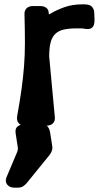

<svg xmlns="http://www.w3.org/2000/svg" viewBox="-20 -570 514 886"><path d="M372 -437Q363 -439 354 -439Q345 -439 333 -439Q298 -439 274 -433.5Q250 -428 235 -413.5Q220 -399 213.5 -374Q207 -349 207 -309L233 -30Q235 -11 224 -0.5Q213 10 194 10H96Q76 10 66 -2Q56 -14 59 -33Q72 -105 79.5 -159.5Q87 -214 91 -265.5Q95 -317 95 -373Q95 -429 93 -503Q92 -521 102.5 -531.5Q113 -542 132 -542H166Q183 -542 194 -533.5Q205 -525 205 -508Q205 -501 211 -506Q235 -521 273.5 -535.5Q312 -550 360 -550Q366 -550 370.5 -550Q375 -550 382 -549Q399 -547 407 -535.5Q415 -524 415 -510Q415 -497 416 -483Q417 -469 414 -457.5Q411 -446 401.5 -440Q392 -434 372 -437ZM104 274Q96 284 86 290Q76 296 62 296H46Q25 296 13.5 282Q2 268 10 248L59 132Q64 120 62 109L52 44Q49 22 62.5 12.5Q76 3 93 3H170Q190 3 199 13Q208 23 211 40L221 104Q223 116 219 126.5Q215 137 208 146Z"/></svg>

Font: OpenDyslexic3
Style: Bold
Weight: 700
Designer: Abelardo Gonzalez
Version: Version 1.000;PS 001.001;hotconv 1.0.56